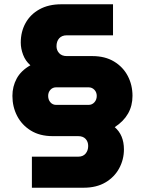

<svg xmlns="http://www.w3.org/2000/svg" viewBox="-20 -720 677 897"><path d="M129 157V12H345Q368 12 380 -2.5Q392 -17 392 -38Q392 -58 380 -71Q368 -84 345 -84H226Q166 -84 124 -110Q82 -136 60 -178.5Q38 -221 38 -272Q38 -316 58 -353Q78 -390 122 -415Q99 -435 88 -464Q77 -493 77 -521Q77 -572 99.5 -612.5Q122 -653 164.5 -676.5Q207 -700 266 -700H508V-555H292Q269 -555 256.5 -541Q244 -527 244 -504Q244 -485 256.5 -471.5Q269 -458 292 -458H411Q471 -458 513 -432.5Q555 -407 577 -365Q599 -323 599 -272Q599 -180 516 -126Q559 -89 559 -22Q559 25 537 66Q515 107 473 132Q431 157 371 157ZM242 -230H394Q410 -230 421 -242Q432 -254 432 -272Q432 -289 421 -300.5Q410 -312 394 -312H242Q226 -312 215.5 -300.5Q205 -289 205 -272Q205 -254 215.5 -242Q226 -230 242 -230Z"/></svg>

Font: MuseoModerno Black
Style: Regular
Weight: 900
Designer: Pablo Cosgaya, Héctor Gatti, Marcela Romero, and the Authors of The MuseoModerno Project.
Foundry: Omnibus-Type Team
Version: Version 1.001